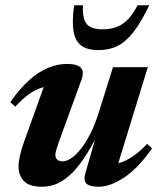

<svg xmlns="http://www.w3.org/2000/svg" viewBox="-20 -697 602 730"><path d="M304.5 -38 361.5 -237 372.5 -228Q341.5 -163 313.2 -117Q285 -71 257 -42.2Q229 -13.5 200.2 -0.2Q171.5 13 139.5 13Q91.5 13 71 -8.5Q50.5 -30 50.5 -64Q50.5 -82 55.8 -105.2Q61 -128.5 71 -156.5L160 -404.5L185.5 -369.5Q160 -370.5 136.5 -363Q113 -355.5 89 -338Q65 -320.5 38 -291.5L19 -308.5Q55.5 -361 91.8 -393Q128 -425 164 -439.5Q200 -454 234.5 -454Q273.5 -454 287.2 -439.5Q301 -425 290 -394.5L203.5 -156.5Q197 -137.5 193.8 -126.5Q190.5 -115.5 190.5 -107.5Q190.5 -96.5 197.8 -90Q205 -83.5 218.5 -83.5Q233.5 -83.5 251.8 -96Q270 -108.5 288.5 -132.2Q307 -156 324.2 -190.2Q341.5 -224.5 355 -267.5L409.5 -441.5H542L418 -38.5L398.5 -71.5Q419 -72 441.2 -79.8Q463.5 -87.5 488 -104.5Q512.5 -121.5 539.5 -150L558 -133Q505 -57 452 -22Q399 13 355.5 13Q321 13 308.8 1.2Q296.5 -10.5 304.5 -38ZM369.5 -585.5Q400 -585.5 423.8 -594.5Q447.5 -603.5 466.8 -623.8Q486 -644 503 -677H547.5Q516.5 -612.5 487.5 -575.2Q458.5 -538 426.8 -522.2Q395 -506.5 353.5 -506.5Q313.5 -506.5 290.2 -522.8Q267 -539 260 -576.5Q253 -614 262 -677H295.5Q293.5 -643.5 300.2 -623.2Q307 -603 324 -594.2Q341 -585.5 369.5 -585.5Z"/></svg>

Font: Newsreader 24pt
Style: Bold Italic
Weight: 700
Italic angle: -17°
Designer: Hugues Gentile
Foundry: Production Type
Version: Version 1.003